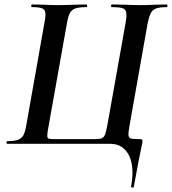

<svg xmlns="http://www.w3.org/2000/svg" viewBox="-20 -645 771 861"><path d="M574 131Q574 69 547.5 34.5Q521 0 475 0H13Q9 0 9 -6Q9 -12 13 -12Q44 -12 60.5 -18Q77 -24 85 -39Q93 -54 98 -84L180 -547Q184 -566 184 -580Q184 -600 171.5 -606.5Q159 -613 124 -613Q120 -613 120 -619Q120 -625 124 -625L173 -624Q213 -622 236 -622Q268 -622 318 -624L367 -625Q371 -625 371 -619Q371 -613 367 -613Q334 -613 317.5 -607Q301 -601 293 -585.5Q285 -570 280 -540L198 -80Q192 -49 192 -37Q192 -25 199 -23Q206 -21 232 -21H400Q426 -21 436 -25Q446 -29 451 -41.5Q456 -54 462 -87L544 -547Q547 -565 547 -578Q547 -600 534 -606.5Q521 -613 482 -613Q478 -613 478 -619Q478 -625 482 -625L535 -624Q581 -622 612 -622Q638 -622 680 -624L727 -625Q731 -625 731 -619Q731 -613 727 -613Q696 -613 680 -607Q664 -601 656 -585.5Q648 -570 642 -540L560 -77Q556 -56 556 -42Q556 -28 565.5 -24.5Q575 -21 607 -21Q614 -21 616.5 -19.5Q619 -18 619 -14Q619 -8 618 -4Q602 70 580 193Q579 197 573 196Q567 195 568 192Q574 159 574 131Z"/></svg>

Font: Cormorant Garamond
Style: Bold Italic
Weight: 700
Italic angle: -10°
Designer: Christian Thalmann (Catharsis Fonts)
Foundry: Catharsis Fonts
Version: Version 4.000